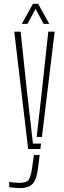

<svg xmlns="http://www.w3.org/2000/svg" viewBox="-20 -762 325 982"><path d="M124 0 53 -600H85.5L117.5 -298.5L148.5 -27.5H190L186.5 0ZM81.5 200Q70 200 53.8 198.5Q37.5 197 27 195V168.5Q37.5 170.5 50.8 171.8Q64 173 79.5 173Q115 173 126 158.5Q137 144 143 104L153.5 30.5H183L173.5 104Q169 138 159.2 159.2Q149.5 180.5 130.8 190.2Q112 200 81.5 200ZM167.5 -61.5 194.5 -298.5 227 -600H259.5L194.5 -61.5ZM91.5 -640 148.5 -742.5H175L232 -640H203L162 -716.5L120.5 -640Z"/></svg>

Font: Big Shoulders Stencil Display Thin ExtraLight
Style: Regular
Weight: 250
Version: Version 2.001